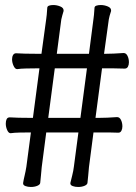

<svg xmlns="http://www.w3.org/2000/svg" viewBox="-20 -737 540 764"><path d="M260 -9Q263 -22 267.5 -39.5Q272 -57 274 -74L292 -210H164L146 -72Q144 -54 143 -39Q142 -24 140 -9Q139 -2 128 2.5Q117 7 103 7Q91 7 81.5 3.5Q72 0 72 -7V-9Q74 -22 78 -38.5Q82 -55 85 -74L103 -210H98Q80 -210 57.5 -209.5Q35 -209 23 -207H22Q14 -207 8.5 -219.5Q3 -232 3 -245Q3 -256 6.5 -263Q10 -270 19 -270Q33 -269 54.5 -268.5Q76 -268 99 -268H111L137 -465H123Q106 -465 84 -464.5Q62 -464 49 -462H48Q40 -462 34 -475Q28 -488 28 -501Q28 -511 32 -518Q36 -525 44 -525Q59 -524 80 -523.5Q101 -523 124 -523H145L164 -662Q165 -667 166 -678.5Q167 -690 168 -705Q168 -712 175 -714.5Q182 -717 192 -717Q206 -717 219.5 -711.5Q233 -706 233 -696V-693Q231 -686 228 -676Q225 -666 224 -660L206 -523H334L352 -662Q353 -667 354 -678.5Q355 -690 356 -705Q356 -712 363.5 -714.5Q371 -717 381 -717Q395 -717 408.5 -711.5Q422 -706 422 -696V-693Q415 -672 413 -660L394 -523H402Q429 -523 471 -526H472Q482 -526 487.5 -514.5Q493 -503 493 -489Q493 -479 489 -471.5Q485 -464 476 -464Q454 -465 433 -465Q412 -465 400 -465H386L360 -268H375Q405 -268 445 -271H446Q456 -271 461.5 -259.5Q467 -248 467 -234Q467 -224 463 -216.5Q459 -209 451 -209Q429 -210 413 -210Q397 -210 375 -210H352L334 -72Q332 -53 331 -38.5Q330 -24 328 -9Q327 -2 316 2.5Q305 7 291 7Q279 7 269.5 3.5Q260 0 260 -7ZM326 -465H198L172 -268H300Z"/></svg>

Font: Moon Stars Kai HW
Style: Regular
Weight: 400
Designer: GuiWonder
Version: Version 1.101